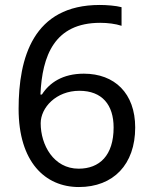

<svg xmlns="http://www.w3.org/2000/svg" viewBox="-20 -744 612 774"><path d="M55 -305C55 -91 162 10 298 10C437 10 525 -81 525 -230C525 -368 442 -447 318 -447C232 -447 179 -410 149 -363H143C150 -519 199 -652 384 -652C414 -652 446 -648 470 -640V-715C448 -721 410 -724 382 -724C113 -724 55 -510 55 -305ZM297 -64C196 -64 144 -160 144 -247C144 -310 206 -378 300 -378C392 -378 438 -321 438 -230C438 -117 381 -64 297 -64Z"/></svg>

Font: Noto Sans Psalter Pahlavi
Style: Regular
Weight: 400
Designer: Monotype Design Team
Foundry: Monotype Imaging Inc.
Version: Version 2.002